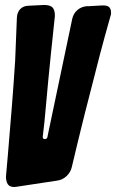

<svg xmlns="http://www.w3.org/2000/svg" viewBox="-20 -750 467 773"><path d="M46 2H44L39 3Q18 3 11 -9Q4 -21 4 -39L12 -130Q20 -224 27.5 -318Q35 -412 41 -506L48 -679Q49 -701 62 -714Q75 -727 97 -727Q133 -729 157 -730Q182 -730 191.5 -720Q201 -710 201 -686L195 -629Q193 -606 190.5 -585Q188 -564 186 -544L174 -423Q169 -368 165.5 -330Q162 -292 159 -260L152 -199Q152 -190 160 -190Q170 -190 171 -199L271 -675Q276 -696 291.5 -709.5Q307 -723 329 -725H336Q349 -726 362 -726.5Q375 -727 389 -728H397Q414 -728 420.5 -720Q427 -712 427 -701Q427 -698 427 -694.5Q427 -691 425 -686L401 -600Q381 -527 361.5 -449Q342 -371 322 -295Q314 -263 306 -230.5Q298 -198 290 -165L269 -77Q264 -56 248 -41Q232 -26 211 -23Z"/></svg>

Font: Bangerz 2
Style: Regular
Weight: 400
Designer: vernon adams
Foundry: Vernon Adams
Version: Version 2.10;December 28, 2023;FontCreator 13.0.0.2683 64-bi